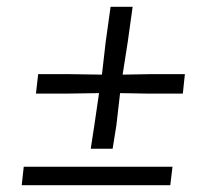

<svg xmlns="http://www.w3.org/2000/svg" viewBox="-20 -546 641 566"><path d="M247.5 -107.5 258 -176 272 -271.5 171.5 -270H86L92.5 -327.5H180L280.5 -326L291.5 -422L306 -526H371L356.5 -422L341.5 -326L428.5 -327.5H525L519 -270H419.5L334 -271.5L323 -176L312 -107.5ZM44 0 50 -54.5H488.5L482 0Z"/></svg>

Font: Merriweather 96pt
Style: Bold Italic
Weight: 700
Italic angle: -7.8°
Version: Version 2.101